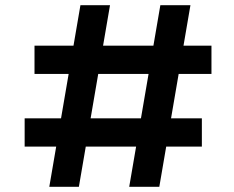

<svg xmlns="http://www.w3.org/2000/svg" viewBox="-20 -720 903 740"><path d="M478 0 598 -700H714L594 0ZM75 -155V-264H758V-155ZM170 0 290 -700H404L284 0ZM113 -435V-544H795V-435Z"/></svg>

Font: Lexend Mega Medium
Style: Regular
Weight: 500
Version: Version 1.007